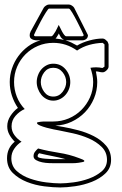

<svg xmlns="http://www.w3.org/2000/svg" viewBox="-20 -673 538 847"><path d="M368 -518Q368 -507 360.5 -501Q353 -495 342 -495H269Q283 -491 295.5 -485Q308 -479 320 -472Q343 -486 374.5 -494.5Q406 -503 432 -503Q439 -503 444 -499Q449 -495 454 -490Q455 -488 457 -483.5Q459 -479 459 -477V-379Q459 -371 450 -362.5Q441 -354 433 -354Q425 -354 418 -356Q411 -358 403 -358Q405 -347 407 -335Q409 -323 409 -311Q409 -273 394.5 -238.5Q380 -204 355 -178Q330 -152 296 -136Q262 -120 224 -119Q232 -117 241.5 -116Q251 -115 259 -113Q288 -108 324.5 -98.5Q361 -89 393.5 -72.5Q426 -56 448 -30.5Q470 -5 470 32Q470 68 445.5 91.5Q421 115 385.5 129Q350 143 311.5 148.5Q273 154 246 154Q216 154 175.5 149Q135 144 98.5 129.5Q62 115 36.5 90Q11 65 11 25Q11 -20 45 -48Q31 -62 21.5 -79Q12 -96 12 -116Q12 -140 26 -161.5Q40 -183 59 -197Q42 -222 32.5 -251Q23 -280 23 -311Q23 -342 33 -371.5Q43 -401 61 -425.5Q79 -450 104 -468.5Q129 -487 159 -495Q152 -495 144 -495Q136 -495 128.5 -497Q121 -499 116 -503.5Q111 -508 111 -518Q111 -527 115 -532H114L173 -639Q176 -644 183 -648.5Q190 -653 196 -653H284Q290 -653 297 -648.5Q304 -644 307 -639ZM215 -484Q179 -484 147.5 -470.5Q116 -457 92.5 -433.5Q69 -410 55.5 -378.5Q42 -347 42 -311Q42 -278 54 -247Q66 -216 89 -192Q66 -182 48.5 -162Q31 -142 31 -116Q31 -94 44 -76.5Q57 -59 75 -48Q56 -36 43 -17Q30 2 30 25Q30 60 54 81.5Q78 103 112.5 115Q147 127 183.5 131.5Q220 136 246 136Q269 136 304 131.5Q339 127 372 115Q405 103 428.5 83Q452 63 452 32Q452 -2 428.5 -25Q405 -48 371.5 -62.5Q338 -77 301.5 -85Q265 -93 239 -98Q233 -99 217.5 -102Q202 -105 185.5 -109.5Q169 -114 156 -119.5Q143 -125 143 -131Q143 -133 148 -134Q153 -135 160 -136Q167 -137 173.5 -137Q180 -137 183 -137H215Q251 -137 283 -150.5Q315 -164 339 -188Q363 -212 377 -243.5Q391 -275 391 -311Q391 -328 387.5 -343.5Q384 -359 379 -374Q385 -375 391.5 -375.5Q398 -376 404 -376Q418 -376 432 -373L441 -379V-477L433 -484Q403 -483 374 -475Q345 -467 320 -450Q272 -484 215 -484ZM215 -392Q248 -392 269 -367.5Q290 -343 290 -311Q290 -295 284.5 -280.5Q279 -266 269 -254.5Q259 -243 245 -236Q231 -229 215 -229Q199 -229 185.5 -236Q172 -243 162.5 -254.5Q153 -266 147.5 -281Q142 -296 142 -311Q142 -326 147.5 -341Q153 -356 162.5 -367Q172 -378 185.5 -385Q199 -392 215 -392ZM284 -635H196Q193 -635 182 -617.5Q171 -600 159.5 -578.5Q148 -557 139 -538.5Q130 -520 130 -519Q130 -513 137 -513H207Q210 -513 215 -519.5Q220 -526 225 -534.5Q230 -543 233.5 -551.5Q237 -560 239 -563Q241 -560 245 -551.5Q249 -543 253.5 -534.5Q258 -526 263 -519.5Q268 -513 272 -513H342Q349 -513 349 -519Q349 -520 340 -538.5Q331 -557 320 -578.5Q309 -600 298.5 -617.5Q288 -635 284 -635ZM215 -374Q190 -374 175 -354Q160 -334 160 -311Q160 -288 175 -267.5Q190 -247 215 -247Q240 -247 256 -267.5Q272 -288 272 -311Q272 -335 256 -354.5Q240 -374 215 -374ZM352 37Q352 41 344 42Q336 43 327 45Q320 46 313 46.5Q306 47 299 47H219Q211 47 196 46.5Q181 46 166 43Q151 40 139.5 33.5Q128 27 128 16Q128 5 134 -3Q140 -11 148 -18Q193 -6 239.5 1Q286 8 330 25Q336 27 344 30.5Q352 34 352 37ZM217 29H269Q240 21 211 15.5Q182 10 153 3Q146 8 146 16Q146 21 156 23.5Q166 26 178.5 27Q191 28 202.5 28.5Q214 29 217 29ZM262 -497Q256 -501 253 -503.5Q250 -506 248.5 -508.5Q247 -511 245 -514.5Q243 -518 239 -526V-524Q235 -518 232.5 -513Q230 -508 225 -503Q244 -501 262 -497Z"/></svg>

Font: RonaldsonGothicLicht
Style: Regular
Weight: 400
Designer: Mr. Robertson for MacKellar, Smiths & Jordan Co. Philadelphia
Foundry: CAT-Fonts Peter Wiegel
Version: 1.000